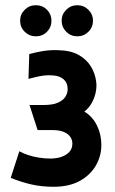

<svg xmlns="http://www.w3.org/2000/svg" viewBox="-20 -704 440 735"><path d="M117 -684Q92 -684 74.5 -666.5Q57 -649 57 -625Q57 -600 74.5 -582.5Q92 -565 117 -565Q143 -565 160 -582.5Q177 -600 177 -625Q177 -649 160 -666.5Q143 -684 117 -684ZM276 -684Q251 -684 233.5 -666.5Q216 -649 216 -625Q216 -600 233.5 -582.5Q251 -565 276 -565Q301 -565 318.5 -582.5Q336 -600 336 -625Q336 -649 318.5 -666.5Q301 -684 276 -684ZM89 -402Q104 -406 118.5 -409.5Q133 -413 150 -415Q167 -417 186 -415Q197 -414 206.5 -410.5Q216 -407 223.5 -400.5Q231 -394 235 -384.5Q239 -375 239 -362Q239 -348 230.5 -334Q222 -320 202 -311Q182 -302 146 -302H93L124 -206H185Q200 -206 213.5 -202.5Q227 -199 236.5 -192.5Q246 -186 251.5 -176Q257 -166 257 -154Q257 -135 245.5 -122.5Q234 -110 215 -103.5Q196 -97 173 -97Q152 -97 129.5 -100.5Q107 -104 87.5 -110.5Q68 -117 54 -125L21 -23Q61 -7 100 2Q139 11 185 11Q245 11 285.5 -11.5Q326 -34 347 -70.5Q368 -107 368 -149Q368 -189 351.5 -223Q335 -257 303 -277Q320 -290 331 -309.5Q342 -329 346.5 -351Q351 -373 348 -393Q344 -423 328 -449.5Q312 -476 281.5 -493.5Q251 -511 201 -512Q174 -513 147.5 -509Q121 -505 92 -497Z"/></svg>

Font: Advent Pro
Style: Regular
Weight: 400
Designer: VivaRado, Andreas Kalpakidis
Foundry: VivaRado, Andreas Kalpakidis
Version: Version 3.000